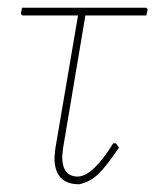

<svg xmlns="http://www.w3.org/2000/svg" viewBox="-20 -472 402 497"><path d="M185 5Q121 5 121 -64L123 -86L182 -432H38L34 -436L37 -452H359L362 -448L359 -432H201L143 -87L141 -67Q141 -15 181 -15Q220 -15 273 -101H280L288 -90Q255 -41 234 -21Q213 -1 185 5Z"/></svg>

Font: Alegreya Sans SC Thin
Style: Italic
Weight: 100
Italic angle: -7°
Designer: Juan Pablo del Peral
Foundry: Huerta Tipografica
Version: Version 2.007